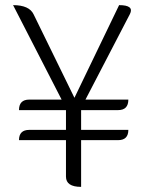

<svg xmlns="http://www.w3.org/2000/svg" viewBox="-20 -728 575 748"><path d="M296 0Q237 0 237 -40V-182H54Q54 -222 94 -222H237V-299H54Q54 -340 94 -340H220L31 -708Q94 -708 111 -672L270 -347L444 -708Q504 -708 486 -673L313 -340H480Q480 -299 440 -299H296V-222H480Q480 -182 440 -182H296V0Z"/></svg>

Font: Swei Half Moon CJK SC
Style: Light
Weight: 300
Version: Version 2.071